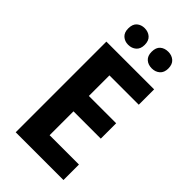

<svg xmlns="http://www.w3.org/2000/svg" viewBox="-278 -994 1069 1069"><g transform="rotate(45 257.0 -459.0)"><path d="M459 0H83V-714H459V-593H228V-431H443V-310H228V-122H459ZM117 -852Q117 -886 135.5 -902Q154 -918 181 -918Q209 -918 228 -901.5Q247 -885 247 -852Q247 -820 228 -803.5Q209 -787 181 -787Q154 -787 135.5 -803.5Q117 -820 117 -852ZM301 -852Q301 -886 319.5 -902Q338 -918 367 -918Q395 -918 414 -901.5Q433 -885 433 -852Q433 -820 414 -803.5Q395 -787 367 -787Q338 -787 319.5 -803.5Q301 -820 301 -852Z"/></g></svg>

Font: Noto Sans Gujarati SemiCondensed
Style: Bold
Weight: 700
Width: 4
Designer: Jelle Bosma - Monotype Design Team, Universal Thirst
Foundry: Monotype Imaging Inc.
Version: Version 2.106; ttfautohint (v1.8.4.7-5d5b)